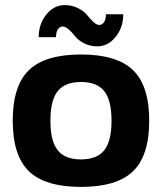

<svg xmlns="http://www.w3.org/2000/svg" viewBox="-20 -724 636 754"><path d="M93.5 -448.5Q157 -510 298 -510Q439 -510 502.5 -448.5Q566 -387 566 -250Q566 -113 502.5 -51.5Q439 10 298 10Q157 10 93.5 -51.5Q30 -113 30 -250Q30 -387 93.5 -448.5ZM206.5 -366Q178 -330 178 -250Q178 -170 206.5 -134Q235 -98 298 -98Q361 -98 389.5 -134Q418 -170 418 -250Q418 -330 389.5 -366Q361 -402 298 -402Q235 -402 206.5 -366ZM132 -578Q132 -630 162 -667Q192 -704 234 -704Q263 -704 286.5 -692Q310 -680 321.5 -665.5Q333 -651 346 -638.5Q359 -626 370 -626Q381 -626 388.5 -637Q396 -648 396 -668H464Q464 -616 434 -579Q404 -542 362 -542Q333 -542 310 -554Q287 -566 275.5 -581Q264 -596 250.5 -608Q237 -620 226 -620Q215 -620 207.5 -609Q200 -598 200 -578Z"/></svg>

Font: Fivo Sans Modern
Style: Regular
Weight: 700
Designer: Alexander Slobzheninov
Foundry: Alexander Slobzheninov
Version: 1.0